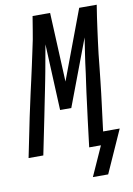

<svg xmlns="http://www.w3.org/2000/svg" viewBox="-105 -795 702 1014"><g transform="rotate(-10 246.0 -288.5)"><path d="M309 158 380 0H317L335 -147Q338 -170 341 -193.5Q344 -217 347 -240.5Q350 -264 353 -287.5Q356 -311 359.5 -334.5Q363 -358 367 -387.5Q371 -417 374 -442Q377 -467 380.5 -487Q384 -507 386 -523L394 -576L260 -221H200L184 -576Q180 -553 175.5 -529.5Q171 -506 167 -482.5Q163 -459 158.5 -435.5Q154 -412 149.5 -388.5Q145 -365 139 -335.5Q133 -306 128 -281Q123 -256 119 -236Q115 -216 112 -201L71 0H-8L22 -147Q28 -179 35 -211Q42 -243 49 -275.5Q56 -308 63 -340Q70 -372 77.5 -404Q85 -436 93.5 -476.5Q102 -517 109.5 -551Q117 -585 122.5 -612.5Q128 -640 131 -662L143 -735H237L254 -364L393 -735H487Q482 -703 477 -670.5Q472 -638 468 -606Q464 -574 459.5 -542Q455 -510 451.5 -477.5Q448 -445 444 -405Q440 -365 436 -331Q432 -297 429 -269.5Q426 -242 423 -221L404 -70H493L391 158Z"/></g></svg>

Font: Iosevka Custom
Style: Italic
Weight: 400
Italic angle: -9°
Monospace: yes
Designer: Belleve Invis
Foundry: Belleve Invis
Version: Version 30.3.3; ttfautohint (v1.8.3)